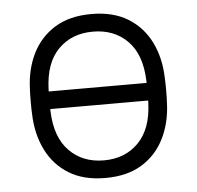

<svg xmlns="http://www.w3.org/2000/svg" viewBox="-44 -575 646 630"><g transform="rotate(-5 279.0 -260.0)"><path d="M86 -231Q76 -231 70 -237Q64 -243 64 -253V-267Q64 -277 70 -283Q76 -289 86 -289H471Q481 -289 487 -283Q493 -277 493 -267V-253Q493 -243 487 -237Q481 -231 471 -231ZM279 10Q207 10 158.5 -20Q110 -50 84.5 -102Q59 -154 57 -218Q56 -233 56 -260Q56 -287 57 -302Q59 -367 84.5 -418.5Q110 -470 158.5 -500Q207 -530 279 -530Q351 -530 399.5 -500Q448 -470 473.5 -418.5Q499 -367 501 -302Q502 -287 502 -260Q502 -233 501 -218Q499 -154 473.5 -102Q448 -50 399.5 -20Q351 10 279 10ZM279 -48Q349 -48 393 -93Q437 -138 440 -223Q440 -231 440.5 -240.5Q441 -250 441 -260Q441 -270 440.5 -280Q440 -290 440 -297Q437 -383 393 -427.5Q349 -472 279 -472Q209 -472 165 -427.5Q121 -383 118 -297Q118 -290 117.5 -280Q117 -270 117 -260Q117 -250 117.5 -240.5Q118 -231 118 -223Q121 -138 165 -93Q209 -48 279 -48Z"/></g></svg>

Font: Rubik Light Light
Style: Regular
Weight: 300
Version: Version 2.101